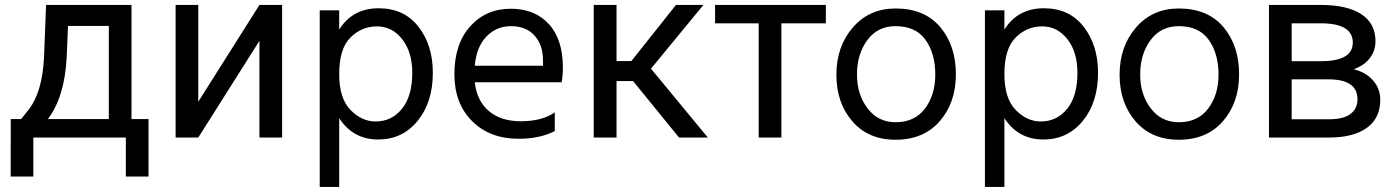

<svg xmlns="http://www.w3.org/2000/svg" viewBox="-20 -548 5571 765"><path d="M64 -73.7H22.9L22.5 155.3H112.8V0H481.4V155.3H571.8V-73.7H503.9V-528.3H163.6L155.3 -317.4Q147.9 -180.7 95.2 -112.3ZM170.9 -73.7Q237.3 -161.1 245.6 -318.8L251 -444.8H413.6V-73.7Z M1013.7 -528.3 770 -142.6V-528.3H679.7V0H770L1013.7 -385.3V0H1104V-528.3Z M1476.6 -64Q1421.4 -64 1376.5 -109.9Q1331.5 -155.8 1331.5 -252.9Q1331.5 -354 1376.2 -398.4Q1420.9 -442.9 1481.7 -442.9Q1542.5 -442.9 1582.5 -391.8Q1622.6 -340.8 1622.6 -257.8Q1622.6 -165 1581.5 -114.5Q1540.5 -64 1476.6 -64ZM1331.5 -506.8H1253.9V196.8H1331.5V-77.1Q1386.7 7.8 1486.8 7.8Q1583.5 7.8 1644 -66.4Q1704.6 -140.6 1704.6 -257.8Q1704.6 -368.2 1647.2 -441.7Q1589.8 -515.1 1488.8 -515.1Q1384.8 -515.1 1331.5 -430.2Z M2143.6 -286.1H1871.6Q1878.4 -361.8 1918.5 -402.8Q1958.5 -443.8 2015.6 -443.8Q2075.7 -443.8 2109.6 -406.5Q2143.6 -369.1 2143.6 -306.2ZM2190.4 -100.1Q2139.6 -64.9 2054.7 -64.9Q1976.6 -64.9 1928.5 -105Q1880.4 -145 1871.6 -220.2H2217.8Q2222.7 -246.6 2222.7 -278.8Q2222.7 -391.1 2166.7 -452.1Q2110.8 -513.2 2015.6 -513.2Q1916.5 -513.2 1853.5 -443.1Q1790.5 -373 1790.5 -252Q1790.5 -136.2 1860.8 -65.7Q1931.2 4.9 2046.4 4.9Q2131.3 4.9 2190.4 -25.9Z M2502.4 -225.1 2685.5 0H2800.3L2573.7 -274.4L2782.7 -528.3H2673.3L2495.6 -304.7H2436.5V-528.3H2345.7V0H2436.5V-225.1Z M3270.5 -455.1V-528.3H2829.1V-455.1H3002.9V0H3093.3V-455.1Z M3548.3 8.8Q3660.2 8.8 3724.4 -65.2Q3788.6 -139.2 3788.6 -252Q3788.6 -366.2 3726.1 -440.2Q3663.6 -514.2 3548.3 -514.2Q3443.4 -514.2 3377.9 -438.5Q3312.5 -362.8 3312.5 -250Q3312.5 -138.2 3376 -64.7Q3439.5 8.8 3548.3 8.8ZM3548.3 -443.8Q3628.4 -443.8 3667.5 -389.4Q3706.5 -335 3706.5 -251Q3706.5 -169.9 3665.5 -115.5Q3624.5 -61 3548.3 -61Q3478.5 -61 3436.5 -116.5Q3394.5 -171.9 3394.5 -251Q3394.5 -332 3435.5 -387.9Q3476.6 -443.8 3548.3 -443.8Z M4127 -64Q4071.8 -64 4026.9 -109.9Q3981.9 -155.8 3981.9 -252.9Q3981.9 -354 4026.6 -398.4Q4071.3 -442.9 4132.1 -442.9Q4192.9 -442.9 4232.9 -391.8Q4272.9 -340.8 4272.9 -257.8Q4272.9 -165 4231.9 -114.5Q4190.9 -64 4127 -64ZM3981.9 -506.8H3904.3V196.8H3981.9V-77.1Q4037.1 7.8 4137.2 7.8Q4233.9 7.8 4294.4 -66.4Q4355 -140.6 4355 -257.8Q4355 -368.2 4297.6 -441.7Q4240.2 -515.1 4139.2 -515.1Q4035.2 -515.1 3981.9 -430.2Z M4676.8 8.8Q4788.6 8.8 4852.8 -65.2Q4917 -139.2 4917 -252Q4917 -366.2 4854.5 -440.2Q4792 -514.2 4676.8 -514.2Q4571.8 -514.2 4506.3 -438.5Q4440.9 -362.8 4440.9 -250Q4440.9 -138.2 4504.4 -64.7Q4567.9 8.8 4676.8 8.8ZM4676.8 -443.8Q4756.8 -443.8 4795.9 -389.4Q4835 -335 4835 -251Q4835 -169.9 4793.9 -115.5Q4752.9 -61 4676.8 -61Q4606.9 -61 4564.9 -116.5Q4522.9 -171.9 4522.9 -251Q4522.9 -332 4564 -387.9Q4605 -443.8 4676.8 -443.8Z M5036.1 0H5274.9Q5372.6 0 5426 -38.6Q5479.5 -77.1 5479.5 -149.9Q5479.5 -195.3 5450.4 -228Q5421.4 -260.7 5373.5 -272Q5416.5 -287.6 5438.5 -317.1Q5460.4 -346.7 5460.4 -383.3Q5460.4 -454.6 5404.1 -491.5Q5347.7 -528.3 5242.2 -528.3H5036.1ZM5126.5 -231.9H5272.5Q5388.7 -231.9 5388.7 -152.8Q5388.7 -114.7 5360.6 -93.8Q5332.5 -72.8 5275.9 -72.8H5126.5ZM5126.5 -304.2V-455.1H5250Q5370.1 -452.6 5370.1 -378.4Q5370.1 -304.2 5243.2 -304.2Z"/></svg>

Font: FAU Chimera
Style: Regular
Weight: 400
Version: Version 1.002;hotconv 1.0.117;makeotfexe 2.5.65602